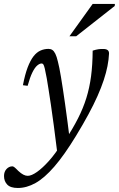

<svg xmlns="http://www.w3.org/2000/svg" viewBox="-86 -700 606 980"><path d="M55 -262 31 -265Q41.5 -320 55.2 -356Q69 -392 85.2 -412.8Q101.5 -433.5 120.8 -442Q140 -450.5 161.5 -450.5Q173 -450.5 181.2 -445Q189.5 -439.5 196.5 -425.5Q203.5 -411.5 209.5 -385.5Q216.5 -359.5 225.2 -307.2Q234 -255 246 -170.8Q258 -86.5 273 35.5L207 84.5Q197 3 188.8 -58Q180.5 -119 174 -164.2Q167.5 -209.5 162 -242.8Q156.5 -276 152.5 -301Q146.5 -334.5 142.5 -350.5Q138.5 -366.5 135.2 -371.2Q132 -376 126.5 -376Q116 -376 103.8 -365.5Q91.5 -355 79.2 -330.2Q67 -305.5 55 -262ZM229 32.5 248 13.5Q286 -44 312.2 -95.8Q338.5 -147.5 354.8 -199.8Q371 -252 378.8 -310.8Q386.5 -369.5 387 -441.5Q404 -447 416.8 -448.8Q429.5 -450.5 442 -450Q456 -450 463.5 -444.2Q471 -438.5 470.5 -426Q469 -395.5 462.5 -362.2Q456 -329 443.5 -291.2Q431 -253.5 411.8 -210Q392.5 -166.5 365.2 -116Q338 -65.5 302 -6.5Q242 92 191.2 150.5Q140.5 209 95.2 234.2Q50 259.5 5 259.5Q-32.5 259.5 -49 242.2Q-65.5 225 -65.5 198.5Q-65.5 176.5 -52.8 162.8Q-40 149 -22.5 149Q-18.5 149 -12.2 153.8Q-6 158.5 7.5 172.5Q21.5 185.5 33.2 191.5Q45 197.5 55.5 197.5Q74.5 197.5 103 177.5Q131.5 157.5 164.5 120.5Q197.5 83.5 229 32.5ZM268.5 -515 387 -680H500.5L499.5 -669.5L303 -515Z"/></svg>

Font: Newsreader 16pt 16pt
Style: Italic
Weight: 400
Italic angle: -17°
Version: Version 1.003